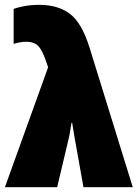

<svg xmlns="http://www.w3.org/2000/svg" viewBox="-36 -775 569 795"><path d="M-15.6 0H200.7L242.2 -174.8Q249 -203.1 251 -212.6Q252.9 -222.2 260.3 -267.1H262.7Q270 -221.7 271.7 -211.9Q273.4 -202.1 278.3 -174.8L309.6 0H513.7L335 -577.1Q302.7 -680.7 253.4 -717.8Q204.1 -754.9 127 -754.9Q91.8 -754.9 63.2 -749.3Q34.7 -743.7 20.5 -738.3V-593.3Q32.7 -597.2 45.4 -599.6Q58.1 -602.1 72.8 -602.1Q106.4 -602.1 123.8 -583Q141.1 -564 158.7 -509.8L163.1 -496.1Z"/></svg>

Font: Roboto Flex
Style: Optical Size 14.0 Weight 1000 Grade 0.00 Width 100 Slant 0.00 Parametric Thick Stroke 96 Parametric Thin Stroke 79 Parametric Counter Width 468 Parametric Uppercase Height 712 Parametric Lowercase Height 514 Parametric Ascender Height 750 Parametric Descender Depth -203.00 Parametric Figure Height 738
Weight: 1000
Designer: Berlow after Robertson
Foundry: Google
Version: Version 3.000